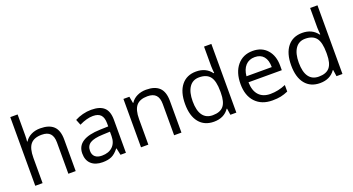

<svg xmlns="http://www.w3.org/2000/svg" viewBox="-50 -1373 3669 1996"><g transform="rotate(-20 1785.0 -375.0)"><path d="M452.1 0V-346.2Q452.1 -411.6 422.4 -443.8Q392.6 -476.1 329.1 -476.1Q244.6 -476.1 205.8 -430.2Q167 -384.3 167 -279.8V0H85.9V-759.8H167V-529.8Q167 -488.3 163.1 -460.9H168Q191.9 -499.5 236.1 -521.7Q280.3 -543.9 336.9 -543.9Q435.1 -543.9 484.1 -497.3Q533.2 -450.7 533.2 -349.1V0Z M1028.8 0 1012.7 -76.2H1008.8Q968.8 -25.9 929 -8.1Q889.2 9.8 829.6 9.8Q750 9.8 704.8 -31.2Q659.7 -72.3 659.7 -147.9Q659.7 -310.1 918.9 -317.9L1009.8 -320.8V-354Q1009.8 -417 982.7 -447Q955.6 -477.1 896 -477.1Q829.1 -477.1 744.6 -436L719.7 -498Q759.3 -519.5 806.4 -531.7Q853.5 -543.9 900.9 -543.9Q996.6 -543.9 1042.7 -501.5Q1088.9 -459 1088.9 -365.2V0ZM845.7 -57.1Q921.4 -57.1 964.6 -98.6Q1007.8 -140.1 1007.8 -214.8V-263.2L926.8 -259.8Q830.1 -256.3 787.4 -229.7Q744.6 -203.1 744.6 -147Q744.6 -103 771.2 -80.1Q797.9 -57.1 845.7 -57.1Z M1622.1 0V-346.2Q1622.1 -411.6 1592.3 -443.8Q1562.5 -476.1 1499 -476.1Q1415 -476.1 1376 -430.7Q1336.9 -385.3 1336.9 -280.8V0H1255.9V-535.2H1321.8L1335 -461.9H1338.9Q1363.8 -501.5 1408.7 -523.2Q1453.6 -544.9 1508.8 -544.9Q1605.5 -544.9 1654.3 -498.3Q1703.1 -451.7 1703.1 -349.1V0Z M2233.9 -71.8H2229.5Q2173.3 9.8 2061.5 9.8Q1956.5 9.8 1898.2 -62Q1839.8 -133.8 1839.8 -266.1Q1839.8 -398.4 1898.4 -471.7Q1957 -544.9 2061.5 -544.9Q2170.4 -544.9 2228.5 -465.8H2234.9L2231.4 -504.4L2229.5 -542V-759.8H2310.5V0H2244.6ZM2071.8 -58.1Q2154.8 -58.1 2192.1 -103.3Q2229.5 -148.4 2229.5 -249V-266.1Q2229.5 -379.9 2191.7 -428.5Q2153.8 -477.1 2070.8 -477.1Q1999.5 -477.1 1961.7 -421.6Q1923.8 -366.2 1923.8 -265.1Q1923.8 -162.6 1961.4 -110.4Q1999 -58.1 2071.8 -58.1Z M2708.5 9.8Q2589.8 9.8 2521.2 -62.5Q2452.6 -134.8 2452.6 -263.2Q2452.6 -392.6 2516.4 -468.8Q2580.1 -544.9 2687.5 -544.9Q2788.1 -544.9 2846.7 -478.8Q2905.3 -412.6 2905.3 -304.2V-252.9H2536.6Q2539.1 -158.7 2584.2 -109.9Q2629.4 -61 2711.4 -61Q2797.9 -61 2882.3 -97.2V-24.9Q2839.4 -6.3 2801 1.7Q2762.7 9.8 2708.5 9.8ZM2686.5 -477.1Q2622.1 -477.1 2583.7 -435.1Q2545.4 -393.1 2538.6 -318.8H2818.4Q2818.4 -395.5 2784.2 -436.3Q2750 -477.1 2686.5 -477.1Z M3407.7 -71.8H3403.3Q3347.2 9.8 3235.4 9.8Q3130.4 9.8 3072 -62Q3013.7 -133.8 3013.7 -266.1Q3013.7 -398.4 3072.3 -471.7Q3130.9 -544.9 3235.4 -544.9Q3344.2 -544.9 3402.3 -465.8H3408.7L3405.3 -504.4L3403.3 -542V-759.8H3484.4V0H3418.5ZM3245.6 -58.1Q3328.6 -58.1 3366 -103.3Q3403.3 -148.4 3403.3 -249V-266.1Q3403.3 -379.9 3365.5 -428.5Q3327.6 -477.1 3244.6 -477.1Q3173.3 -477.1 3135.5 -421.6Q3097.7 -366.2 3097.7 -265.1Q3097.7 -162.6 3135.3 -110.4Q3172.9 -58.1 3245.6 -58.1Z"/></g></svg>

Font: f0_25643 
Style: Regular
Weight: 400
Foundry: Ascender Corporation
Version: Version 1.10